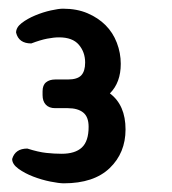

<svg xmlns="http://www.w3.org/2000/svg" viewBox="-20 -852 395 442"><path d="M127 -430Q116 -430 96 -434Q76 -438 56.5 -445.5Q37 -453 22.5 -463.5Q8 -474 8 -486Q15 -510 43 -510Q68 -502 86.5 -500Q105 -498 122 -498Q153 -498 168.5 -512.5Q184 -527 184 -560Q184 -583 171.5 -593Q159 -603 136 -603H107Q93 -603 85.5 -611Q78 -619 78 -633V-642Q78 -656 86 -662.5Q94 -669 107 -669H136Q158 -669 167 -678.5Q176 -688 176 -708Q176 -732 161.5 -749Q147 -766 116 -766Q104 -766 88.5 -763Q73 -760 52 -752Q23 -752 17 -777Q17 -789 30 -799Q43 -809 61 -816.5Q79 -824 97 -828Q115 -832 125 -832Q157 -832 181.5 -821.5Q206 -811 223 -794Q240 -777 249 -753.5Q258 -730 258 -705Q258 -662 233 -637Q269 -610 269 -554Q269 -500 232.5 -465Q196 -430 127 -430Z"/></svg>

Font: Jura
Style: Bold
Weight: 700
Designer: Ed Merritt
Foundry: Ten by Twenty
Version: Version 1.007